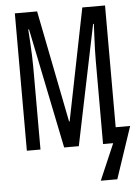

<svg xmlns="http://www.w3.org/2000/svg" viewBox="-60 -760 720 994"><g transform="rotate(-5 300.0 -263.0)"><path d="M249 0 121.1 -625H117.2Q119.6 -588.9 121.6 -553.2Q123.5 -522.5 124.8 -488.5Q126 -454.6 126 -426.8V0H55.2V-713.9H170.9L286.1 -131.8H289.1L405.8 -713.9H523.9V-81.1H599.1L508.8 188H422.9L503.9 0H451.2V-433.1Q451.2 -458.5 452.1 -491.2Q453.1 -523.9 454.6 -553.7Q456.5 -588.4 458 -624H454.1L325.2 0Z"/></g></svg>

Font: Droid Sans Mono
Style: Regular
Weight: 400
Monospace: yes
Foundry: Ascender Corporation
Version: Version 1.00 build 112